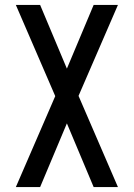

<svg xmlns="http://www.w3.org/2000/svg" viewBox="-20 -540 540 775"><path d="M44 215 203 -152 44 -520H142L250 -263L358 -520H456L297 -153L456 215H358L250 -42L142 215Z"/></svg>

Font: Iosevka Term Medium
Style: Regular
Weight: 500
Monospace: yes
Designer: Belleve Invis
Foundry: Belleve Invis
Version: Version 26.3.1